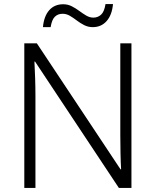

<svg xmlns="http://www.w3.org/2000/svg" viewBox="-20 -928 769 948"><path d="M629 0H567L153 -624H150Q152 -585 153.5 -541.5Q155 -498 155 -451V0H100V-714H162L575 -92H578Q576 -123 575 -171Q574 -219 574 -261V-714H629ZM192 -794Q197 -848 223 -877.5Q249 -907 292 -907Q315 -907 334.5 -897Q354 -887 371.5 -874Q389 -861 406 -851Q423 -841 441 -841Q463 -841 479 -855.5Q495 -870 501 -908H538Q533 -854 506.5 -824Q480 -794 438 -794Q415 -794 395.5 -804Q376 -814 359 -827Q342 -840 325 -850Q308 -860 289 -860Q266 -860 251 -845.5Q236 -831 230 -794Z"/></svg>

Font: Noto Sans Gurmukhi UI Light
Style: Regular
Weight: 300
Designer: Jelle Bosma - Monotype Design Team
Foundry: Monotype Imaging Inc.
Version: Version 2.004; ttfautohint (v1.8.4.7-5d5b)